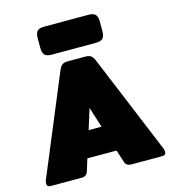

<svg xmlns="http://www.w3.org/2000/svg" viewBox="-130 -1018 1011 1125"><g transform="rotate(-15 376.0 -456.0)"><path d="M188 -799V-855Q188 -885 199.5 -898.5Q211 -912 243 -912H510Q542 -912 553.5 -898.5Q565 -885 565 -855V-799Q565 -769 553.5 -755.5Q542 -742 510 -742H243Q211 -742 199.5 -755.5Q188 -769 188 -799ZM15 -21Q15 -30 20 -43L269 -642Q278 -663 289.5 -671.5Q301 -680 322 -680H431Q452 -680 463.5 -671.5Q475 -663 484 -642L732 -43Q737 -30 737 -21Q737 0 715 0H527Q496 0 488 -27L464 -101H287L264 -27Q256 0 225 0H37Q15 0 15 -21ZM415 -259 376 -383 337 -259Z"/></g></svg>

Font: Mitr
Style: Bold
Weight: 700
Designer: Thanarat Vachiruckul
Foundry: Cadson Demak
Version: Version 1.003